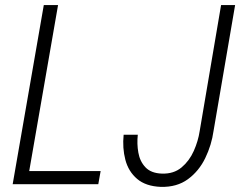

<svg xmlns="http://www.w3.org/2000/svg" viewBox="-20 -731 958 762"><path d="M379.4 -52.2 370.1 0H70.3L79.6 -52.2ZM210.4 -710.9 86.9 0H30.3L153.8 -710.9ZM772.5 -210.9 857.4 -710.9H913.1L827.6 -211.9Q819.8 -155.8 794.7 -103.8Q769.5 -51.8 725.8 -19.8Q682.1 12.2 618.2 10.7Q558.6 8.3 524.2 -21Q489.7 -50.3 477.5 -96.9Q465.3 -143.6 470.7 -196.3H526.9Q522.9 -160.2 529.1 -125.2Q535.2 -90.3 557.4 -66.9Q579.6 -43.5 622.6 -42Q669.4 -40.5 700.4 -66.4Q731.4 -92.3 749 -131.8Q766.6 -171.4 772.5 -210.9Z"/></svg>

Font: Roboto Condensed Light
Style: Italic
Weight: 300
Italic angle: -12°
Designer: Christian Robertson
Foundry: Google
Version: Version 3.0; 2020